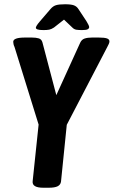

<svg xmlns="http://www.w3.org/2000/svg" viewBox="-20 -878 533 900"><path d="M183 2Q130 2 133 -28L161 -294L48 -658Q45 -664 43.5 -670.5Q42 -677 42 -682Q42 -702 97 -702H130Q149 -702 162 -698Q175 -694 179 -679L244 -432L356 -678Q363 -693 377 -697.5Q391 -702 411 -702H443Q469 -702 481 -698Q493 -694 493 -684Q493 -678 489.5 -671Q486 -664 483 -658L293 -293L266 -27Q264 -12 250.5 -5Q237 2 208 2ZM184 -737Q164 -737 156 -740Q148 -743 148 -748Q148 -751 152 -758Q156 -765 168 -779L217 -836Q228 -849 242 -853.5Q256 -858 285 -858Q313 -858 326.5 -853Q340 -848 348 -835L385 -779Q398 -758 398 -751Q398 -745 391.5 -741Q385 -737 364 -737Q350 -737 339 -738.5Q328 -740 320 -748L280 -786L233 -749Q221 -741 210.5 -739Q200 -737 184 -737Z"/></svg>

Font: Asap Condensed Condensed SemiBold
Style: Italic
Weight: 600
Width: 3
Italic angle: -6°
Designer: Pablo Cosgaya
Foundry: Omnibus-Type
Version: Version 3.001; ttfautohint (v1.8.4.7-5d5b)